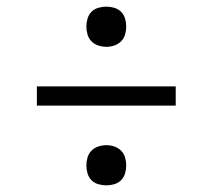

<svg xmlns="http://www.w3.org/2000/svg" viewBox="-20 -629 640 578"><path d="M300 -488Q288 -488 276 -492Q264 -496 255.5 -504.5Q247 -513 243.5 -525Q240 -537 240 -549Q240 -561 243.5 -573Q247 -585 255.5 -593.5Q264 -602 276 -605.5Q288 -609 300 -609Q312 -609 324 -605.5Q336 -602 344.5 -593.5Q353 -585 356.5 -573Q360 -561 360 -549Q360 -537 356.5 -525Q353 -513 344.5 -504.5Q336 -496 324 -492Q312 -488 300 -488ZM509 -311H91V-369H509ZM300 -71Q288 -71 276 -74.5Q264 -78 255.5 -86.5Q247 -95 243.5 -107Q240 -119 240 -131Q240 -143 243.5 -155Q247 -167 255.5 -175.5Q264 -184 276 -188Q288 -192 300 -192Q312 -192 324 -188Q336 -184 344.5 -175.5Q353 -167 356.5 -155Q360 -143 360 -131Q360 -119 356.5 -107Q353 -95 344.5 -86.5Q336 -78 324 -74.5Q312 -71 300 -71Z"/></svg>

Font: Iosevka Aile Light
Style: Regular
Weight: 300
Designer: Belleve Invis
Foundry: Belleve Invis
Version: Version 27.3.5; ttfautohint (v1.8.4)